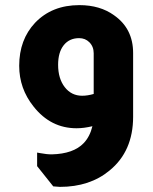

<svg xmlns="http://www.w3.org/2000/svg" viewBox="-20 -492 596 750"><path d="M341 1Q308 9 279 9Q178 9 111 -76Q55 -146 55 -235Q55 -337 117 -403Q183 -472 290 -472Q371 -472 426 -432Q500 -380 500 -285V-38V-36Q500 99 408 174Q331 238 214 238L188 236L125 157V104Q128 105 136 106Q162 111 182 111Q267 109 307 67Q331 42 341 1ZM346 -284Q346 -310 329 -327Q313 -343 289 -343Q251 -343 229 -315.5Q207 -288 207 -239Q207 -185 233 -151.5Q259 -118 301 -118Q322 -118 346 -125Z"/></svg>

Font: Almarai ExtraBold
Style: Regular
Weight: 800
Designer: Boutros International 2019
Foundry: Created by Boutros International 2019
Version: Version 1.10